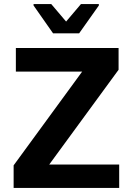

<svg xmlns="http://www.w3.org/2000/svg" viewBox="-20 -924 651 944"><path d="M47 0V-111L384 -572H58V-688H563V-581L222 -115H566V0ZM241 -760 145 -897V-904H232L305 -818L378 -904H466V-897L369 -760Z"/></svg>

Font: Saira Thin SemiBold
Style: Regular
Weight: 600
Version: Version 1.101